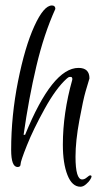

<svg xmlns="http://www.w3.org/2000/svg" viewBox="-20 -638 405 716"><path d="M45.6 -15.2Q21.6 -15.2 21.6 -79.2Q21.6 -206.4 47.2 -334.8Q72.8 -463.2 108 -540.4Q143.2 -617.6 173.6 -617.6Q186.4 -617.6 186.4 -604.8Q144 -511.2 115.6 -391.2Q87.2 -271.2 68 -135.2H73.6Q175.2 -384.8 272.8 -384.8Q313.6 -384.8 313.6 -345.6Q308 -327.2 299.2 -297.2Q290.4 -267.2 276 -189.6Q261.6 -112 261.6 -53.6Q261.6 31.2 286.4 31.2Q295.2 31.2 304 23.6Q312.8 16 316 16Q327.2 16 315.2 33.6Q312 39.2 301.2 48.8Q290.4 58.4 280 58.4Q248.8 58.4 231.6 14.8Q214.4 -28.8 214.4 -98.4Q214.4 -216 249.6 -340.8Q251.2 -352.8 240 -351.2Q234.4 -350.4 228.8 -344.8Q188.8 -308.8 146.4 -232Q104 -155.2 80.4 -96Q56.8 -36.8 56.8 -26Q56.8 -15.2 45.6 -15.2Z"/></svg>

Font: Euphoria Script
Style: Regular
Weight: 400
Designer: Sabrina Mariela Lopez
Foundry: Sabrina Mariela Lopez
Version: Version 1.002